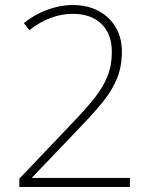

<svg xmlns="http://www.w3.org/2000/svg" viewBox="-20 -744 610 764"><path d="M497 0H57V-33L273 -260Q323 -312 356.5 -354.5Q390 -397 407.5 -440Q425 -483 425 -537Q425 -609 383.5 -649Q342 -689 269 -689Q225 -689 181 -672.5Q137 -656 97 -624L75 -652Q106 -677 138.5 -692.5Q171 -708 204.5 -716Q238 -724 269 -724Q328 -724 372 -700.5Q416 -677 440.5 -635.5Q465 -594 465 -538Q465 -479 445.5 -431.5Q426 -384 390 -339.5Q354 -295 304 -243L108 -38V-36H497Z"/></svg>

Font: Noto Sans Khmer ExtraLight
Style: Regular
Weight: 250
Version: Version 2.003